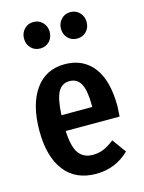

<svg xmlns="http://www.w3.org/2000/svg" viewBox="-120 -853 703 939"><g transform="rotate(-15 232.0 -383.5)"><path d="M431 -226H158Q162 -144 186.5 -111.5Q211 -79 256 -79Q287 -79 312 -89.5Q337 -100 366 -123L417 -53Q347 15 249 15Q145 15 89.5 -57Q34 -129 34 -260Q34 -391 87 -467Q140 -543 237 -543Q330 -543 382 -475.5Q434 -408 434 -277Q434 -268 431 -226ZM314 -313Q314 -388 296 -422.5Q278 -457 238 -457Q201 -457 181.5 -423.5Q162 -390 158 -306H314ZM208 -715Q208 -686 189.5 -667Q171 -648 143 -648Q115 -648 96.5 -667Q78 -686 78 -715Q78 -743 96.5 -762.5Q115 -782 143 -782Q171 -782 189.5 -762.5Q208 -743 208 -715ZM395 -715Q395 -686 376.5 -667Q358 -648 330 -648Q302 -648 283.5 -667Q265 -686 265 -715Q265 -743 283.5 -762.5Q302 -782 330 -782Q358 -782 376.5 -762.5Q395 -743 395 -715Z"/></g></svg>

Font: Fira Sans Compressed Medium
Style: Regular
Weight: 500
Width: 1
Designer: bBox Type GmbH & Carrois Corporate GbR & Edenspiekermann AG
Foundry: bBox Type GmbH & Carrois Corporate GbR & Edenspiekermann AG
Version: Version 4.301